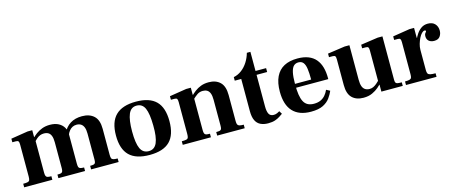

<svg xmlns="http://www.w3.org/2000/svg" viewBox="-42 -1177 4075 1718"><g transform="rotate(-15 1995.5 -317.5)"><path d="M645 0V-33Q668 -33 679 -36Q690 -39 693.5 -49Q697 -59 697 -78V-318Q697 -354 688 -376.5Q679 -399 662 -409.5Q645 -420 622 -420Q600 -420 583 -411Q566 -402 553 -385.5Q540 -369 531 -345L511 -373Q535 -425 579.5 -453Q624 -481 688 -481Q758 -481 798.5 -443.5Q839 -406 839 -324V-83Q839 -62 843 -51.5Q847 -41 860 -37Q873 -33 900 -33V0ZM25 0V-33Q54 -33 67.5 -36.5Q81 -40 85 -51Q89 -62 89 -83V-379Q89 -401 83.5 -409Q78 -417 60 -417H27V-450L184 -475H227V-411H231V-81Q231 -60 235.5 -49.5Q240 -39 251.5 -36Q263 -33 286 -33V0ZM342 0V-33Q365 -33 375.5 -36Q386 -39 390 -49Q394 -59 394 -78V-318Q394 -355 385.5 -377.5Q377 -400 360.5 -410Q344 -420 319 -420Q301 -420 285 -414Q269 -408 253.5 -395Q238 -382 220 -361L216 -398Q237 -420 262 -438.5Q287 -457 319 -469Q351 -481 390 -481Q439 -481 471 -463.5Q503 -446 519 -418Q535 -390 535 -358V-83Q535 -62 538.5 -51.5Q542 -41 553.5 -37Q565 -33 589 -33V0Z M1186 11Q1060 11 999 -49Q938 -109 938 -234Q938 -360 1000 -421Q1062 -482 1188 -482Q1313 -482 1373.5 -422Q1434 -362 1434 -236Q1434 -110 1373.5 -49.5Q1313 11 1186 11ZM1187 -24Q1240 -24 1263 -76Q1286 -128 1284 -236Q1283 -345 1260.5 -395.5Q1238 -446 1185 -446Q1132 -446 1109.5 -392Q1087 -338 1087 -233Q1087 -124 1110 -74Q1133 -24 1187 -24Z M1813 0V-33Q1836 -33 1847 -36Q1858 -39 1861.5 -49Q1865 -59 1865 -78V-318Q1865 -355 1856.5 -377.5Q1848 -400 1831.5 -410Q1815 -420 1792 -420Q1762 -420 1740 -405Q1718 -390 1691 -364L1688 -398Q1708 -419 1733 -438Q1758 -457 1789.5 -469Q1821 -481 1862 -481Q1928 -481 1967 -443.5Q2006 -406 2006 -324V-83Q2006 -62 2010.5 -51.5Q2015 -41 2028 -37Q2041 -33 2068 -33V0ZM1494 0V-33Q1523 -33 1536.5 -36.5Q1550 -40 1554 -51Q1558 -62 1558 -83V-379Q1558 -401 1552.5 -409Q1547 -417 1529 -417H1496V-450L1653 -475H1696V-409H1700V-81Q1700 -60 1704.5 -49.5Q1709 -39 1720.5 -36Q1732 -33 1755 -33V0Z M2284 12Q2243 12 2213 -2.5Q2183 -17 2167.5 -49.5Q2152 -82 2152 -135V-434H2092V-467Q2132 -475 2166 -500.5Q2200 -526 2224.5 -564.5Q2249 -603 2261 -647H2294V-470H2392V-434H2294V-141Q2294 -95 2306.5 -71.5Q2319 -48 2351 -48Q2369 -48 2384.5 -55.5Q2400 -63 2406 -67L2423 -39Q2410 -30 2392 -18Q2374 -6 2348 3Q2322 12 2284 12Z M2681 11Q2571 11 2513.5 -50.5Q2456 -112 2456 -234Q2456 -317 2482.5 -372Q2509 -427 2559.5 -454Q2610 -481 2684 -481Q2742 -481 2784 -464.5Q2826 -448 2852.5 -416.5Q2879 -385 2891.5 -341Q2904 -297 2904 -240V-231H2541V-267H2755Q2755 -328 2749.5 -367Q2744 -406 2728.5 -425.5Q2713 -445 2683 -445Q2658 -445 2640.5 -429Q2623 -413 2614 -373Q2605 -333 2605 -262Q2605 -207 2611 -167.5Q2617 -128 2630.5 -102Q2644 -76 2667.5 -63.5Q2691 -51 2725 -51Q2760 -51 2785.5 -62.5Q2811 -74 2829.5 -95Q2848 -116 2860 -144L2894 -126Q2881 -95 2858 -63Q2835 -31 2793.5 -10Q2752 11 2681 11Z M3167 12Q3100 12 3062 -25.5Q3024 -63 3024 -143V-381Q3024 -404 3018 -411.5Q3012 -419 2994 -419H2961V-452L3121 -475H3165V-155Q3165 -117 3173.5 -94Q3182 -71 3199 -60.5Q3216 -50 3239 -50Q3258 -50 3274 -57.5Q3290 -65 3306 -78.5Q3322 -92 3338 -108L3342 -75Q3329 -60 3306 -40Q3283 -20 3248.5 -4Q3214 12 3167 12ZM3334 0V-64H3330V-381Q3330 -404 3324.5 -411.5Q3319 -419 3301 -419H3268V-452L3427 -475H3471V-72Q3471 -55 3475.5 -46.5Q3480 -38 3493 -35.5Q3506 -33 3532 -33V0Z M3562 0V-33Q3591 -33 3604.5 -37Q3618 -41 3622 -51.5Q3626 -62 3626 -83V-379Q3626 -401 3620.5 -409Q3615 -417 3597 -417H3564V-450L3721 -475H3764V-383H3768V-83Q3768 -62 3773.5 -51.5Q3779 -41 3795.5 -37Q3812 -33 3845 -33V0ZM3748 -270V-334Q3752 -347 3761.5 -370.5Q3771 -394 3788 -419Q3805 -444 3830.5 -462Q3856 -480 3892 -480Q3934 -480 3957 -455.5Q3980 -431 3980 -393Q3980 -363 3963.5 -339.5Q3947 -316 3909 -316Q3879 -316 3860.5 -331.5Q3842 -347 3842 -376Q3842 -391 3846.5 -399Q3851 -407 3855.5 -411.5Q3860 -416 3860 -420Q3860 -423 3857 -425.5Q3854 -428 3848 -428Q3836 -428 3822 -414Q3808 -400 3796 -376Q3784 -352 3776 -324.5Q3768 -297 3768 -271Z"/></g></svg>

Font: Frank Ruhl Libre
Style: Bold
Weight: 700
Designer: Yanek Iontef
Foundry: Fontef
Version: Version 6.004